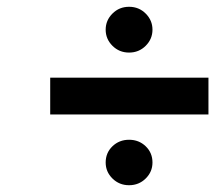

<svg xmlns="http://www.w3.org/2000/svg" viewBox="-20 -626 660 566"><path d="M128 -288.5V-397H594.5V-288.5ZM360.5 -80Q331.5 -80 311.5 -99.8Q291.5 -119.5 291.5 -147Q291.5 -175.5 311.5 -194.8Q331.5 -214 360.5 -214Q389.5 -214 409.5 -194.8Q429.5 -175.5 429.5 -147Q429.5 -119.5 409.5 -99.8Q389.5 -80 360.5 -80ZM360.5 -471Q331.5 -471 311.5 -491Q291.5 -511 291.5 -538.5Q291.5 -566 311.5 -586Q331.5 -606 360.5 -606Q389.5 -606 409.5 -586Q429.5 -566 429.5 -538.5Q429.5 -511 409.5 -491Q389.5 -471 360.5 -471Z"/></svg>

Font: Overpass SemiBold
Style: Italic
Weight: 600
Italic angle: -10°
Designer: Delve Withrington, Dave Bailey, Thomas Jockin
Foundry: Delve Fonts LLC
Version: Version 4.000